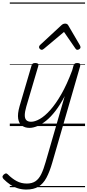

<svg xmlns="http://www.w3.org/2000/svg" viewBox="-80 -1030 715 1569"><path d="M161 15Q125 15 100 -3Q75 -21 68.5 -60Q62 -99 80 -162L178 -495Q182 -506 188 -510.5Q194 -515 208 -515Q224 -515 230.5 -509Q237 -503 233 -491L135 -159Q123 -118 122.5 -90Q122 -62 135 -48.5Q148 -35 174 -35Q205 -35 245 -57.5Q285 -80 330 -130Q375 -180 421 -260Q467 -340 510 -455L521 -495Q525 -506 531.5 -510.5Q538 -515 551 -515Q569 -515 573.5 -508Q578 -501 575 -489L348 296Q326 373 299.5 422.5Q273 472 234 495.5Q195 519 135 519Q98 519 65 508.5Q32 498 3.5 478.5Q-25 459 -50 434Q-58 426 -59.5 417Q-61 408 -50 397Q-38 387 -31 387Q-24 387 -16 395Q19 430 56.5 450Q94 470 139 470Q182 470 210 451Q238 432 257 393Q276 354 293 294L449 -245Q412 -174 373.5 -124Q335 -74 297 -43.5Q259 -13 224.5 1Q190 15 161 15ZM261 -623Q253 -623 246 -630Q239 -637 239 -645Q239 -650 241 -654Q243 -658 247 -662L423 -825Q431 -832 438 -834.5Q445 -837 453 -837Q460 -837 466.5 -834Q473 -831 477 -824L573 -660Q575 -655 576.5 -651.5Q578 -648 578 -644Q578 -635 569.5 -629Q561 -623 553 -623Q547 -623 543 -626Q539 -629 536 -634L443 -769L282 -634Q276 -629 271 -626Q266 -623 261 -623ZM0 490H615V500H0ZM0 -20H615V0H0ZM0 -505H615V-500H0ZM0 -1010H615V-1000H0Z"/></svg>

Font: Playwrite AU QLD Guides
Style: Regular
Weight: 400
Designer: Veronika Burian, José Scaglione
Foundry: TypeTogether
Version: Version 1.003